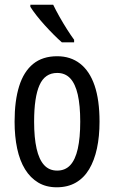

<svg xmlns="http://www.w3.org/2000/svg" viewBox="-20 -786 485 816"><path d="M403 -269Q403 -206 392 -155Q381 -104 359 -67Q337 -30 302.5 -10Q268 10 221 10Q176 10 142.5 -10Q109 -30 86.5 -66.5Q64 -103 53 -154.5Q42 -206 42 -269Q42 -358 61.5 -420Q81 -482 121 -514.5Q161 -547 223 -547Q280 -547 320.5 -515.5Q361 -484 382 -422.5Q403 -361 403 -269ZM125 -269Q125 -201 135.5 -154.5Q146 -108 167.5 -84.5Q189 -61 223 -61Q257 -61 278.5 -84Q300 -107 310.5 -153.5Q321 -200 321 -269Q321 -338 310.5 -384Q300 -430 278.5 -453Q257 -476 223 -476Q171 -476 148 -424.5Q125 -373 125 -269ZM206 -766Q217 -743 232.5 -715.5Q248 -688 264.5 -662Q281 -636 295 -617V-606H243Q228 -619 209 -638Q190 -657 170.5 -678.5Q151 -700 135 -720.5Q119 -741 109 -757V-766Z"/></svg>

Font: Noto Sans Khmer ExtraCondensed
Style: Regular
Weight: 400
Width: 2
Designer: Danh Hong and the Monotype Design Team
Foundry: Monotype Imaging Inc.
Version: Version 2.004